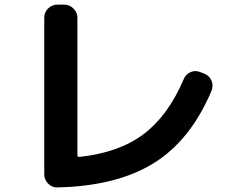

<svg xmlns="http://www.w3.org/2000/svg" viewBox="-20 -777 1040 837"><path d="M230.5 40Q207 41 189.9 23.4Q172.9 5.9 172.9 -16.6V-700.2Q172.9 -723.6 189.9 -740.2Q207 -756.8 230.5 -756.8H259.8Q283.2 -756.8 300.3 -739.7Q317.4 -722.7 317.4 -700.2V-100.6Q317.4 -92.8 325.2 -92.8Q498 -111.3 605.5 -191.9Q712.9 -272.5 780.3 -430.7Q789.1 -453.1 810.1 -462.4Q831.1 -471.7 852.5 -462.9L870.1 -456.1Q892.6 -447.3 901.9 -425.8Q911.1 -404.3 902.3 -381.8Q811.5 -166 650.4 -65.9Q489.3 34.2 230.5 40Z"/></svg>

Font: Rounded Mgen+ 1m bold
Style: Bold
Weight: 700
Designer: [Source Han Sans]
Ryoko NISHIZUKA  (kana & ideographs); Paul D. Hunt (Latin, Greek & Cyrillic); Wenlong ZHANG  (bopomofo
Version: Version 1.059.20150602